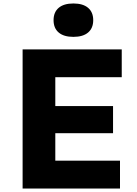

<svg xmlns="http://www.w3.org/2000/svg" viewBox="-20 -1084 790 1104"><path d="M110 0V-800H680V-640H298V-474H630V-318H298V-160H670V0ZM402 -872Q347 -872 317.5 -897Q288 -922 288 -968Q288 -1014 317.5 -1039Q347 -1064 402 -1064Q457 -1064 486.5 -1039Q516 -1014 516 -968Q516 -922 486.5 -897Q457 -872 402 -872Z"/></svg>

Font: Martian Mono SemiExpanded ExtraBold
Style: Regular
Weight: 800
Width: 6
Designer: Roman Shamin
Foundry: Evil Martians
Version: Version 1.000